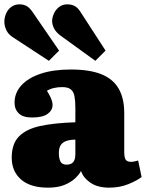

<svg xmlns="http://www.w3.org/2000/svg" viewBox="-32 -850 672 884"><path d="M189 14Q108 14 65 -23.5Q22 -61 22 -124Q22 -188 55.5 -222Q89 -256 154 -270Q219 -284 315 -287V-352Q315 -385 311 -406.5Q307 -428 294 -438.5Q281 -449 254 -449Q235 -449 217 -445Q199 -441 184 -432Q193 -418 199 -405.5Q205 -393 207.5 -384Q210 -375 210 -367Q210 -342 187 -325.5Q164 -309 115 -309Q74 -309 54.5 -328Q35 -347 35 -377Q35 -422 66 -456.5Q97 -491 155 -510.5Q213 -530 294 -530Q380 -530 434 -508.5Q488 -487 514 -442.5Q540 -398 540 -330V-150Q540 -127 546 -116Q552 -105 571 -105Q580 -105 588.5 -107Q597 -109 604 -111L620 -35Q598 -18 558.5 -2Q519 14 471 14Q417 14 384 -9Q351 -32 341 -63Q333 -47 314 -29Q295 -11 264.5 1.5Q234 14 189 14ZM274 -92Q288 -92 297 -97Q306 -102 310.5 -113Q315 -124 315 -140V-207Q289 -207 272 -200.5Q255 -194 247 -181Q239 -168 239 -145Q239 -122 246 -107Q253 -92 274 -92ZM193 -570 28 -678Q6 -692 -3 -711.5Q-12 -731 -12 -750Q-12 -768 -4.5 -786.5Q3 -805 19 -817.5Q35 -830 58 -830Q75 -830 89 -823Q103 -816 117 -796L240 -617ZM407 -570 248 -685Q226 -701 217 -719Q208 -737 208 -753Q208 -768 215.5 -786Q223 -804 239 -817Q255 -830 278 -830Q296 -830 310.5 -823Q325 -816 338 -796L454 -617Z"/></svg>

Font: Literata Black
Style: Regular
Weight: 900
Designer: Latin by Veronika Burian and Jose Scaglione. Greek by Irene Vlachou. Cyrillic by Vera Evstafieva.
Foundry: TypeTogether
Version: Version 3.103;gftools[0.9.29]